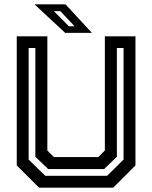

<svg xmlns="http://www.w3.org/2000/svg" viewBox="-20 -868 704 888"><path d="M160.5 0 57.5 -103V-700H199V-172L229.5 -141.5H434.5L465 -172V-700H606.5V-103L503.5 0ZM189.5 -55H475.5L551.5 -130V-646H520.5V-143L461.5 -86H203L143.5 -143V-646H112.5V-130ZM405 -716H281.5L139.5 -848H283ZM325 -746.5 259 -816.5H229L298.5 -746.5Z"/></svg>

Font: Tourney SemiBold
Style: Regular
Weight: 600
Version: Version 1.015